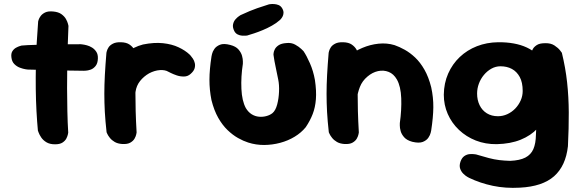

<svg xmlns="http://www.w3.org/2000/svg" viewBox="-20 -706 2840 940"><path d="M249.6 0.5Q223.8 0.5 207.3 -9.5Q190.8 -19.5 181.8 -33.1Q172.8 -46.7 169.2 -56.7Q165.5 -66.8 165.5 -66.8Q161.5 -109.8 158.6 -161.9Q155.8 -214 155.1 -270.5Q154.5 -327 155.6 -384.4Q156.8 -441.8 159.8 -496.9Q162.8 -552 166.8 -601Q166.8 -601 169.1 -609.1Q171.5 -617.2 179.1 -627.6Q186.8 -638 201.1 -645Q215.5 -652 239.9 -649.8Q266 -647.5 281 -636.5Q296 -625.5 303.2 -612.3Q310.4 -599.1 312.8 -589.2Q315.2 -579.2 315.2 -579.2Q313.5 -540.8 311.9 -491.2Q310.2 -441.8 309.2 -386.6Q308.2 -331.5 308.4 -274.1Q308.5 -216.8 309.8 -161.2Q311 -105.8 314 -56.8Q314 -56.8 312.4 -48.2Q310.7 -39.6 305 -28.1Q299.2 -16.7 286.1 -8.1Q273 0.5 249.6 0.5ZM390 -359.5Q311 -360.2 240.8 -362.4Q170.5 -364.5 115.2 -365.5Q115.2 -365.5 104.2 -367.1Q93.2 -368.8 77.7 -374.5Q62.2 -380.2 50.1 -392.4Q38 -404.5 35.8 -425.5Q33.5 -444 40.6 -455.2Q47.8 -466.5 58.5 -472.4Q69.2 -478.2 77.5 -480.6Q85.8 -483 85.8 -483Q93.8 -484.2 115.7 -485.1Q137.6 -486 168.6 -486.9Q199.5 -487.8 235.4 -488.2Q271.2 -488.8 307.2 -489.1Q343.2 -489.5 375.2 -489.5Q375.2 -489.5 384 -488.5Q392.8 -487.5 405.5 -484.1Q418.2 -480.8 430.8 -473Q443.2 -465.2 451.6 -452.4Q460 -439.5 459.2 -419.5Q458.5 -395.5 447.6 -382.5Q436.8 -369.5 423.5 -365Q410.2 -360.5 400.1 -360Q390 -359.5 390 -359.5Z M568.8 -69.8Q548.8 -68 537.6 -80.6Q526.5 -93.2 521.8 -110.6Q517 -128 515.9 -141.6Q514.8 -155.2 514.8 -155.2Q508.5 -182 506.2 -197.2Q504 -212.5 504.6 -222.1Q505.2 -231.8 506.4 -241.1Q507.5 -250.5 507.8 -265.2Q511.8 -324.2 534.6 -370.1Q557.5 -416 595.5 -446Q633.5 -476 680 -488.2Q734.8 -499.2 778.2 -494.5Q821.8 -489.8 854.2 -474.5Q886.8 -459.2 908 -439.2Q908 -439.2 913.1 -433.8Q918.2 -428.2 924.6 -418.6Q931 -409 933.8 -396.6Q936.5 -384.2 932.6 -371Q928.8 -357.8 913 -344Q899.2 -331.5 880.5 -331.4Q861.8 -331.2 844.8 -337.1Q827.8 -343 816.2 -348.8Q804.8 -354.5 804.8 -354.5Q788.5 -364.5 762.6 -362.8Q736.8 -361 710 -347Q683.8 -332 665.8 -309.4Q647.8 -286.8 643.5 -256.5Q641.2 -233.8 639.5 -216.2Q637.8 -198.8 636.9 -183.8Q636 -168.8 636.1 -152.2Q636.2 -135.8 637.2 -114Q637.2 -114 632.1 -104Q627 -94 612.2 -83.6Q597.5 -73.2 568.8 -69.8ZM578.2 -1Q556.2 -2.5 541.6 -11Q527 -19.5 518 -30.9Q509 -42.2 505.4 -50.4Q501.8 -58.5 501.8 -58.5Q495.8 -112.5 493.2 -158Q490.8 -203.5 490.8 -246.9Q490.8 -290.2 493.4 -338.8Q496 -387.2 501 -447.5Q501 -447.5 503 -455.6Q505 -463.8 511.5 -474.1Q518 -484.5 532.8 -492.2Q547.5 -500 572 -499.2Q598.8 -498.5 614.1 -487.9Q629.5 -477.2 637.1 -463.6Q644.8 -450 647.1 -439.8Q649.5 -429.5 649.5 -429.5Q646.2 -380.8 644.6 -338Q643 -295.2 643 -252.5Q643 -209.8 644.2 -162.2Q645.5 -114.8 648.8 -57.5Q648.8 -57.5 647.1 -48.5Q645.5 -39.5 639 -27.8Q632.5 -16 618.2 -7.8Q604 0.5 578.2 -1Z M1195 -8.2Q1171.8 -15.5 1145.5 -30.2Q1119.2 -45 1094.1 -69.1Q1069 -93.2 1048.5 -129.1Q1028 -165 1015.2 -216.2Q1005.2 -266.5 1005.4 -315.9Q1005.5 -365.2 1015.5 -430Q1015.5 -430 1018 -441.5Q1020.5 -453 1029.4 -466.1Q1038.2 -479.2 1056.8 -486.9Q1075.2 -494.5 1107.2 -486Q1134.5 -479 1147.6 -463.8Q1160.8 -448.5 1165 -432.6Q1169.2 -416.8 1169.1 -405.1Q1169 -393.5 1169 -393.5Q1159.2 -329.8 1161.9 -271Q1164.5 -212.2 1183.5 -177Q1195.5 -157 1212.2 -146.6Q1229 -136.2 1248.1 -134.6Q1267.2 -133 1284.5 -137.8Q1301.8 -142.5 1314 -152.2Q1329.2 -165 1337 -194.4Q1344.8 -223.8 1346.1 -257.5Q1347.5 -291.2 1342 -317.2Q1337 -343.5 1332 -365.9Q1327 -388.2 1323.8 -406.6Q1320.5 -425 1318.8 -438.5Q1318.8 -438.5 1319.5 -446.4Q1320.2 -454.2 1325.6 -465Q1331 -475.8 1344.2 -484.6Q1357.5 -493.5 1382 -495.2Q1406.2 -498 1425 -487.6Q1443.8 -477.2 1454.8 -466.5Q1465.8 -455.8 1465.8 -455.8Q1480.8 -434 1497.2 -396.6Q1513.8 -359.2 1521.8 -314.5Q1529.8 -260.5 1526.6 -220.4Q1523.5 -180.2 1511 -147.9Q1498.5 -115.5 1476.8 -83.2Q1454.8 -56.2 1422.5 -36.6Q1390.2 -17 1351.9 -6.8Q1313.5 3.5 1273.2 3.8Q1233 4 1195 -8.2ZM1189.8 -532Q1189.8 -532 1182.4 -531.4Q1175 -530.8 1164.6 -531.5Q1154.2 -532.2 1143.9 -537.2Q1133.5 -542.2 1127.5 -553.2Q1118 -571.8 1120.9 -586.4Q1123.8 -601 1132.6 -611.1Q1141.5 -621.2 1149.6 -626.6Q1157.8 -632 1157.8 -632Q1206.8 -654.8 1239.1 -665.8Q1271.5 -676.8 1297 -684.8Q1297 -684.8 1304.4 -685.8Q1311.8 -686.8 1322.2 -686.1Q1332.8 -685.5 1343.5 -681.4Q1354.2 -677.2 1361 -666.2Q1368.5 -653.8 1368 -643Q1367.5 -632.2 1363.1 -624.5Q1358.8 -616.8 1354.5 -612.2Q1350.2 -607.8 1350.2 -607.8Q1333 -592.5 1311.2 -580.4Q1289.5 -568.2 1267.1 -558.9Q1244.8 -549.5 1224.6 -542.9Q1204.5 -536.2 1189.8 -532Z M1998.5 -11.8Q1972 -19 1958.9 -33.8Q1945.8 -48.5 1941.5 -64.4Q1937.2 -80.2 1937.4 -91.9Q1937.5 -103.5 1937.5 -103.5Q1946.5 -167.2 1944.4 -225.2Q1942.2 -283.2 1923 -317Q1907.2 -344.5 1882.5 -354.1Q1857.8 -363.8 1830.5 -357.8Q1803.2 -351.8 1779 -331.2Q1753.5 -309.8 1742 -280.4Q1730.5 -251 1727.4 -221.1Q1724.2 -191.2 1722.8 -168Q1722.5 -142.5 1722.2 -126.1Q1722 -109.8 1722.6 -98.2Q1723.2 -86.8 1722.5 -74.8Q1722.5 -74.8 1722.1 -68Q1721.8 -61.2 1717.9 -52Q1714 -42.8 1703 -35.4Q1692 -28 1669.8 -26.2Q1651.8 -25.2 1637.5 -35.1Q1623.2 -45 1615.1 -55Q1607 -65 1607 -65Q1597.2 -79.5 1595.8 -93.8Q1594.2 -108 1595.1 -128.1Q1596 -148.2 1593 -179.5Q1588.5 -218 1588.1 -245.4Q1587.8 -272.8 1591.5 -294.4Q1595.2 -316 1604.2 -336.2Q1613.2 -356.5 1629.2 -380Q1651 -407 1683.2 -431.1Q1715.5 -455.2 1753.9 -471.5Q1792.2 -487.8 1833 -492.1Q1873.8 -496.5 1911.8 -485Q1935 -477 1961.1 -462.6Q1987.2 -448.2 2012.4 -424.5Q2037.5 -400.8 2058 -364.9Q2078.5 -329 2091.2 -278.5Q2102 -229 2101.5 -180.5Q2101 -132 2091 -67Q2091 -67 2088.5 -55.9Q2086 -44.8 2077.1 -31.6Q2068.2 -18.5 2049.8 -11.2Q2031.2 -4 1998.5 -11.8ZM1666.2 -1Q1644.2 -2.5 1629.6 -11Q1615 -19.5 1606 -30.9Q1597 -42.2 1593.4 -50.4Q1589.8 -58.5 1589.8 -58.5Q1583.8 -112.5 1581.2 -158Q1578.8 -203.5 1578.8 -246.9Q1578.8 -290.2 1581.4 -338.8Q1584 -387.2 1589 -447.5Q1589 -447.5 1591 -455.6Q1593 -463.8 1599.5 -474.1Q1606 -484.5 1620.8 -492.2Q1635.5 -500 1660 -499.2Q1686.8 -498.5 1702.1 -487.9Q1717.5 -477.2 1725.1 -463.6Q1732.8 -450 1735.1 -439.8Q1737.5 -429.5 1737.5 -429.5Q1734.2 -380.8 1732.6 -338Q1731 -295.2 1731 -252.5Q1731 -209.8 1732.2 -162.2Q1733.5 -114.8 1736.8 -57.5Q1736.8 -57.5 1735.1 -48.5Q1733.5 -39.5 1727 -27.8Q1720.5 -16 1706.2 -7.8Q1692 0.5 1666.2 -1Z M2525.2 212.8Q2455.2 216.8 2393.2 203.8Q2331.2 190.8 2277 164.8Q2277 164.8 2268.1 159.9Q2259.2 155 2248.8 144.9Q2238.2 134.8 2233 120.1Q2227.8 105.5 2234.2 86Q2240.8 66.8 2253.1 58.2Q2265.5 49.8 2278.6 48.6Q2291.8 47.5 2301.1 48.8Q2310.5 50 2310.5 50Q2345.2 60.5 2372.4 67.6Q2399.5 74.8 2424.9 77.8Q2450.2 80.8 2477.8 81.5Q2524.8 79.5 2552.1 65.4Q2579.5 51.2 2591.4 23.6Q2603.2 -4 2603.8 -46Q2607.8 -114 2607.6 -166.9Q2607.5 -219.8 2604.1 -265.4Q2600.8 -311 2595.8 -357.1Q2590.8 -403.2 2584.2 -457Q2584.2 -457 2589.1 -466.5Q2594 -476 2607.8 -485.2Q2621.5 -494.5 2648.8 -494.5Q2676.2 -495.5 2694.6 -483.4Q2713 -471.2 2721.9 -459.4Q2730.8 -447.5 2730.8 -447.5Q2748.8 -373.5 2756.5 -302.5Q2764.2 -231.5 2764.6 -155.6Q2765 -79.8 2760.5 9.8Q2749.8 106.2 2692.8 156.8Q2635.8 207.2 2525.2 212.8ZM2412 -0.2Q2356.5 0.5 2309.5 -18Q2262.5 -36.5 2227 -70.1Q2191.5 -103.8 2172.1 -148Q2152.8 -192.2 2152.8 -242.2Q2153.5 -299 2174.2 -345.9Q2195 -392.8 2231 -426.9Q2267 -461 2315 -479.8Q2363 -498.5 2418.5 -499.2Q2502 -500 2559 -473.5Q2616 -447 2645.5 -391.5Q2675 -336 2675 -250Q2675 -200 2659 -155.5Q2643 -111 2610.9 -76.6Q2578.8 -42.2 2529.1 -22Q2479.5 -1.8 2412 -0.2ZM2417.8 -137Q2441.8 -137 2463.5 -146.9Q2485.2 -156.8 2502.1 -174.1Q2519 -191.5 2529 -213.8Q2539 -236 2539 -260.8Q2539 -302.5 2524.6 -329Q2510.2 -355.5 2486.1 -368.5Q2462 -381.5 2430.2 -381.5Q2406.8 -381.5 2385.9 -369.9Q2365 -358.2 2349.1 -339.1Q2333.2 -320 2324.5 -296.4Q2315.8 -272.8 2315.8 -248Q2315.8 -216.2 2328.1 -190.9Q2340.5 -165.5 2363.6 -151.2Q2386.8 -137 2417.8 -137Z"/></svg>

Font: Sour Gummy Black
Style: Regular
Weight: 900
Version: Version 1.000